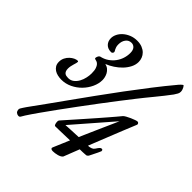

<svg xmlns="http://www.w3.org/2000/svg" viewBox="-205 -906 1065 1065"><g transform="rotate(45 327.0 -374.0)"><path d="M602.1 -424.8Q602.1 -423.3 601.1 -421.6Q600.1 -419.9 600.1 -418.9Q585.9 -384.3 568.8 -342.3Q554.2 -305.7 534.4 -256.3Q514.6 -207 491.2 -147.9H498Q506.8 -148.9 516.1 -152.3Q525.4 -155.8 530.8 -164.1Q536.6 -172.9 540.5 -178.2Q544.4 -183.6 547.4 -186Q550.3 -188.5 552.5 -189.2Q554.7 -189.9 557.1 -189.9Q563 -189.9 564.5 -186.5Q565.9 -183.1 565.9 -179.2Q565.9 -178.2 557.4 -159.9Q548.8 -141.6 535.2 -115.2Q533.7 -111.3 529.1 -107.2Q524.4 -103 520 -103Q507.3 -102.1 495.8 -101.6Q484.4 -101.1 473.1 -101.1Q463.9 -78.1 455.1 -55.2Q446.3 -32.2 437 -8.8Q433.6 -3.4 426 0.7Q418.5 4.9 409.4 7.3Q400.4 9.8 391.1 11Q381.8 12.2 375 12.2Q367.7 12.2 362.8 9.8Q357.9 7.3 357.9 2Q357.9 0 359.9 -3.9Q369.6 -27.3 379.9 -51Q390.1 -74.7 399.9 -98.1Q371.1 -97.2 350.1 -96.7Q329.1 -96.2 314.9 -95.7Q298.8 -95.2 287.1 -95.2Q281.7 -95.2 278.8 -103.5Q275.9 -111.8 275.9 -123Q275.9 -128.4 278.8 -132.8Q278.8 -132.8 286.9 -142.1Q294.9 -151.4 309.1 -167.2Q323.2 -183.1 341.6 -203.9Q359.9 -224.6 379.9 -247.3Q399.9 -270 420.2 -293.2Q440.4 -316.4 458.3 -337.2Q476.1 -357.9 490.2 -374.5Q504.4 -391.1 512.2 -400.9Q516.1 -405.3 527.3 -411.6Q538.6 -418 551.3 -423.6Q564 -429.2 575.2 -433.1Q586.4 -437 590.8 -437Q595.7 -437 598.9 -433.3Q602.1 -429.7 602.1 -424.8ZM361.8 -674.8Q361.8 -652.8 351.1 -631.6Q340.3 -610.4 322.8 -592Q305.2 -573.7 283.2 -559.3Q261.2 -544.9 238.8 -536.1Q253.9 -532.7 264.2 -523.9Q274.4 -515.1 280.3 -504.2Q286.1 -493.2 288.6 -481.9Q291 -470.7 291 -461.9Q291 -433.6 277.8 -405Q264.6 -376.5 242.4 -353.5Q220.2 -330.6 190.4 -316.2Q160.6 -301.8 127.9 -301.8Q113.3 -301.8 98.9 -304.9Q84.5 -308.1 73.2 -315.4Q62 -322.8 54.9 -334.2Q47.9 -345.7 47.9 -362.8Q47.9 -380.4 55.2 -394.8Q62.5 -409.2 73.5 -419.4Q84.5 -429.7 96.4 -435.3Q108.4 -440.9 118.2 -440.9Q119.6 -440.9 121.3 -439.7Q123 -438.5 123 -437Q123 -432.6 121.1 -425.5Q119.1 -418.5 116.5 -409.7Q113.8 -400.9 111.8 -391.1Q109.9 -381.3 109.9 -372.1Q109.9 -360.8 112.8 -353.5Q115.7 -346.2 120.8 -342Q126 -337.9 132.8 -336.4Q139.6 -335 147.9 -335Q167.5 -335 181.6 -346.2Q195.8 -357.4 204.8 -374Q213.9 -390.6 218 -409.9Q222.2 -429.2 222.2 -444.8Q222.2 -468.8 217.5 -482.4Q212.9 -496.1 206.3 -502.9Q199.7 -509.8 192.9 -512Q186 -514.2 181.2 -515.1Q175.8 -517.1 175.8 -520Q175.8 -525.9 179.4 -534.2Q183.1 -542.5 189 -544.9Q214.4 -550.3 233.9 -563.5Q253.4 -576.7 266.8 -594.7Q280.3 -612.8 287.1 -634Q293.9 -655.3 293.9 -676.8Q293.9 -699.7 283.9 -710.9Q273.9 -722.2 258.8 -722.2Q237.8 -722.2 225.3 -705.6Q212.9 -689 212.9 -665Q212.9 -653.3 215.1 -645.8Q217.3 -638.2 220 -633.1Q222.7 -627.9 224.9 -624.3Q227.1 -620.6 227.1 -617.2Q227.1 -613.3 223.6 -609.1Q220.2 -605 214.8 -605Q188.5 -605 173.8 -620.4Q159.2 -635.7 159.2 -659.2Q159.2 -675.8 167.5 -692.4Q175.8 -709 190.9 -722.4Q206.1 -735.8 227.1 -744.4Q248 -752.9 272.9 -752.9Q295.4 -752.9 312.3 -746.1Q329.1 -739.3 340.1 -728.3Q351.1 -717.3 356.4 -703.4Q361.8 -689.5 361.8 -674.8ZM644 -723.1Q644 -713.9 639.6 -705.6Q635.3 -697.3 627 -685.1Q612.3 -665 595.2 -643.6Q578.1 -622.1 560.5 -600.6Q543 -579.1 525.6 -557.9Q508.3 -536.6 493.2 -517.1Q468.3 -485.4 436.3 -443.8Q404.3 -402.3 369.6 -356.2Q335 -310.1 299.3 -262Q263.7 -213.9 231.2 -169.2Q198.7 -124.5 171.4 -85.7Q144 -46.9 126 -19Q116.7 -2.4 112.8 3.2Q108.9 8.8 102.1 8.8Q92.8 8.8 84.5 2.4Q76.2 -3.9 76.2 -21Q76.2 -22.9 79.8 -28.8Q83.5 -34.7 88.1 -42Q92.8 -49.3 97.9 -56.6Q103 -64 106 -67.9Q129.4 -99.6 163.3 -147.2Q197.3 -194.8 238 -251.7Q278.8 -308.6 324.5 -372.1Q370.1 -435.5 417.7 -499.3Q465.3 -563 512.7 -624.3Q560.1 -685.5 604 -737.8Q605.5 -739.7 608.6 -743.4Q611.8 -747.1 615.7 -750.7Q619.6 -754.4 623 -757.1Q626.5 -759.8 628.9 -759.8Q629.4 -759.8 631.8 -756.8Q634.3 -753.9 637 -748.8Q639.6 -743.7 641.8 -737.1Q644 -730.5 644 -723.1ZM321.8 -140.1Q340.3 -141.1 366.2 -142.6Q392.1 -144 420.9 -145Q436 -179.7 450.2 -211.9Q464.4 -244.1 477.1 -272.7Q489.7 -301.3 500.5 -325.2Q511.2 -349.1 519 -367.2Z"/></g></svg>

Font: Mervale Script
Style: Regular
Weight: 400
Designer: Astigmatic (AOETI)
Foundry: Astigmatic (AOETI)
Version: Version 1.000